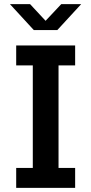

<svg xmlns="http://www.w3.org/2000/svg" viewBox="-20 -905 440 925"><path d="M58 0V-96H138V-590H58V-686H342V-590H262V-96H342V0ZM143 -760 28 -885H125L217 -786H182L275 -885H371L256 -760Z"/></svg>

Font: Chivo Medium
Style: Regular
Weight: 500
Designer: Hector Gatti
Foundry: Omnibus-Type
Version: Version 2.002